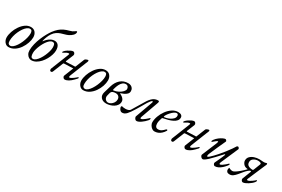

<svg xmlns="http://www.w3.org/2000/svg" viewBox="87 -1775 4206 2865"><g transform="rotate(30 2190.0 -343.0)"><path d="M108 14Q84 14 63 -2Q42 -18 29.5 -44Q17 -70 17 -99Q17 -146 35.5 -200.5Q54 -255 87 -303.5Q120 -352 163.5 -383Q207 -414 257 -414Q307 -414 334.5 -380Q362 -346 362 -296Q362 -251 344 -197.5Q326 -144 292.5 -96Q259 -48 212.5 -17Q166 14 108 14ZM124 -16Q148 -16 172.5 -37Q197 -58 219.5 -92Q242 -126 259.5 -167Q277 -208 287.5 -249Q298 -290 298 -324Q298 -350 289.5 -367Q281 -384 255 -384Q232 -384 207.5 -365Q183 -346 160.5 -314Q138 -282 120 -242.5Q102 -203 91.5 -160.5Q81 -118 81 -78Q81 -45 92.5 -30.5Q104 -16 124 -16Z M503 14Q483 14 461 0.5Q439 -13 424 -39.5Q409 -66 409 -104Q409 -156 423 -213Q437 -270 459.5 -325Q482 -380 508 -426.5Q534 -473 557 -504Q590 -548 622.5 -576Q655 -604 693.5 -622.5Q732 -641 783 -654Q828 -666 849.5 -683.5Q871 -701 880 -701Q884 -701 886.5 -697Q889 -693 889 -688Q889 -660 864.5 -634.5Q840 -609 805 -592Q778 -579 747.5 -571Q717 -563 685 -552.5Q653 -542 622.5 -522Q592 -502 566 -464Q544 -431 528.5 -389.5Q513 -348 509 -323Q508 -319 509 -316Q510 -313 517 -323Q532 -344 554.5 -365Q577 -386 605.5 -400Q634 -414 665 -414Q706 -414 730 -384.5Q754 -355 754 -296Q754 -262 741.5 -221Q729 -180 706 -138.5Q683 -97 651.5 -62.5Q620 -28 582.5 -7Q545 14 503 14ZM516 -16Q540 -16 564.5 -37Q589 -58 611.5 -91.5Q634 -125 651.5 -165Q669 -205 679.5 -243.5Q690 -282 690 -312Q690 -345 681.5 -364.5Q673 -384 647 -384Q623 -384 598.5 -363.5Q574 -343 551.5 -309.5Q529 -276 511.5 -237.5Q494 -199 483.5 -161.5Q473 -124 473 -96Q473 -59 482 -37.5Q491 -16 516 -16Z M847 15Q838 15 833 11.5Q828 8 825.5 1.5Q823 -5 823 -13Q823 -18 823.5 -21Q824 -24 825 -27L944 -327Q949 -338 950.5 -347Q952 -356 942 -356Q927 -356 907 -347Q887 -338 860 -320Q855 -316 850 -316.5Q845 -317 845 -324Q846 -333 860.5 -348Q875 -363 897.5 -378Q920 -393 943.5 -404Q967 -415 985 -415Q999 -415 1010 -398Q1021 -381 1015 -365L963 -237Q960 -229 963 -227Q966 -225 968 -225L1120 -231Q1122 -231 1124 -233Q1126 -235 1127 -239L1186 -386Q1190 -395 1200.5 -401Q1211 -407 1222 -410.5Q1233 -414 1238 -414Q1246 -414 1247.5 -410Q1249 -406 1249 -397Q1249 -393 1244 -380.5Q1239 -368 1231 -350L1126 -86Q1112 -47 1127 -47Q1139 -47 1156.5 -56.5Q1174 -66 1191.5 -79Q1209 -92 1222 -103Q1235 -114 1239 -118Q1240 -119 1240.5 -119Q1241 -119 1241.5 -119Q1242 -119 1242 -119Q1251 -119 1251 -110Q1251 -106 1248.5 -102Q1246 -98 1244 -96Q1227 -77 1210.5 -60.5Q1194 -44 1177.5 -30Q1161 -16 1144.5 -6.5Q1128 3 1112 8.5Q1096 14 1079 14Q1069 14 1060 5.5Q1051 -3 1047 -14Q1043 -25 1046 -32L1105 -181Q1108 -189 1109.5 -191.5Q1111 -194 1106 -194L954 -188Q952 -188 948.5 -187Q945 -186 942 -181L871 -4Q868 4 861 9.5Q854 15 847 15Z M1395 14Q1371 14 1350 -2Q1329 -18 1316.5 -44Q1304 -70 1304 -99Q1304 -146 1322.5 -200.5Q1341 -255 1374 -303.5Q1407 -352 1450.5 -383Q1494 -414 1544 -414Q1594 -414 1621.5 -380Q1649 -346 1649 -296Q1649 -251 1631 -197.5Q1613 -144 1579.5 -96Q1546 -48 1499.5 -17Q1453 14 1395 14ZM1411 -16Q1435 -16 1459.5 -37Q1484 -58 1506.5 -92Q1529 -126 1546.5 -167Q1564 -208 1574.5 -249Q1585 -290 1585 -324Q1585 -350 1576.5 -367Q1568 -384 1542 -384Q1519 -384 1494.5 -365Q1470 -346 1447.5 -314Q1425 -282 1407 -242.5Q1389 -203 1378.5 -160.5Q1368 -118 1368 -78Q1368 -45 1379.5 -30.5Q1391 -16 1411 -16Z M1796 15Q1735 15 1703.5 -21.5Q1672 -58 1688 -115Q1697 -146 1706 -176.5Q1715 -207 1724 -238Q1747 -318 1800.5 -366Q1854 -414 1934 -414Q1958 -414 1978.5 -404.5Q1999 -395 2012 -376Q2025 -357 2025 -329Q2025 -299 2005 -279Q1985 -259 1957.5 -246Q1930 -233 1905 -225Q1901 -224 1901 -221.5Q1901 -219 1906 -217Q1927 -208 1945 -194Q1963 -180 1974 -163Q1985 -146 1985 -126Q1985 -91 1967 -64.5Q1949 -38 1920.5 -20.5Q1892 -3 1859 6Q1826 15 1796 15ZM1811 -11Q1835 -11 1859 -26Q1883 -41 1899.5 -66.5Q1916 -92 1916 -123Q1916 -153 1897 -172.5Q1878 -192 1843 -192Q1814 -192 1792 -182Q1770 -172 1762 -140L1751 -96Q1745 -73 1753 -53.5Q1761 -34 1777 -22.5Q1793 -11 1811 -11ZM1794 -209Q1837 -215 1874.5 -234.5Q1912 -254 1936 -280Q1960 -306 1960 -329Q1960 -350 1946.5 -367Q1933 -384 1909 -384Q1878 -384 1854.5 -363.5Q1831 -343 1815 -310Q1799 -277 1789 -239L1784 -219Q1783 -214 1786 -211Q1789 -208 1794 -209Z M2070 14Q2051 14 2038 1.5Q2025 -11 2018 -26.5Q2011 -42 2011 -51Q2011 -56 2014 -62.5Q2017 -69 2025 -69Q2027 -69 2029 -68.5Q2031 -68 2035 -66Q2041 -65 2052 -63Q2063 -61 2085 -61Q2114 -61 2135.5 -70Q2157 -79 2164 -92L2286 -294Q2321 -353 2359 -383.5Q2397 -414 2449 -414Q2453 -414 2456.5 -412Q2460 -410 2462.5 -407Q2465 -404 2465 -401Q2465 -397 2464 -392Q2463 -387 2461 -380L2353 -78Q2343 -47 2359 -47Q2371 -47 2388.5 -57.5Q2406 -68 2424 -82.5Q2442 -97 2454.5 -108.5Q2467 -120 2470 -123Q2473 -126 2474.5 -127Q2476 -128 2477 -128Q2480 -128 2482 -124Q2484 -120 2484 -115Q2484 -111 2481.5 -104Q2479 -97 2471 -88Q2454 -68 2434 -50Q2414 -32 2393.5 -17.5Q2373 -3 2353.5 5.5Q2334 14 2319 14Q2305 14 2294.5 3Q2284 -8 2279.5 -21.5Q2275 -35 2277 -42L2385 -341Q2387 -348 2387 -354.5Q2387 -361 2381 -361Q2367 -361 2350 -338.5Q2333 -316 2320 -296Q2315 -288 2300.5 -263Q2286 -238 2266 -204Q2246 -170 2224 -134.5Q2202 -99 2181.5 -69.5Q2161 -40 2145 -23Q2126 -2 2107 6Q2088 14 2070 14Z M2625 15Q2604 15 2582.5 -1Q2561 -17 2547 -41.5Q2533 -66 2533 -89Q2533 -139 2553.5 -195.5Q2574 -252 2610 -301.5Q2646 -351 2693.5 -382.5Q2741 -414 2794 -414Q2829 -414 2848.5 -399.5Q2868 -385 2868 -359Q2868 -328 2848.5 -305Q2829 -282 2796 -265.5Q2763 -249 2722.5 -238Q2682 -227 2640 -219Q2634 -218 2630.5 -216.5Q2627 -215 2625 -209Q2618 -187 2611 -161Q2604 -135 2604 -112Q2604 -77 2617.5 -58Q2631 -39 2657 -39Q2693 -39 2718 -57Q2743 -75 2759 -93Q2769 -104 2777 -104Q2787 -104 2787 -94Q2787 -93 2787 -90.5Q2787 -88 2785 -86Q2765 -53 2740 -30.5Q2715 -8 2686.5 3.5Q2658 15 2625 15ZM2647 -242Q2658 -242 2684.5 -248.5Q2711 -255 2740 -269.5Q2769 -284 2789.5 -305.5Q2810 -327 2810 -357Q2810 -370 2803 -379.5Q2796 -389 2783 -389Q2762 -389 2737.5 -371.5Q2713 -354 2691 -329.5Q2669 -305 2654.5 -282Q2640 -259 2640 -248Q2640 -242 2647 -242Z M2931 15Q2922 15 2917 11.5Q2912 8 2909.5 1.5Q2907 -5 2907 -13Q2907 -18 2907.5 -21Q2908 -24 2909 -27L3028 -327Q3033 -338 3034.5 -347Q3036 -356 3026 -356Q3011 -356 2991 -347Q2971 -338 2944 -320Q2939 -316 2934 -316.5Q2929 -317 2929 -324Q2930 -333 2944.5 -348Q2959 -363 2981.5 -378Q3004 -393 3027.5 -404Q3051 -415 3069 -415Q3083 -415 3094 -398Q3105 -381 3099 -365L3047 -237Q3044 -229 3047 -227Q3050 -225 3052 -225L3204 -231Q3206 -231 3208 -233Q3210 -235 3211 -239L3270 -386Q3274 -395 3284.5 -401Q3295 -407 3306 -410.5Q3317 -414 3322 -414Q3330 -414 3331.5 -410Q3333 -406 3333 -397Q3333 -393 3328 -380.5Q3323 -368 3315 -350L3210 -86Q3196 -47 3211 -47Q3223 -47 3240.5 -56.5Q3258 -66 3275.5 -79Q3293 -92 3306 -103Q3319 -114 3323 -118Q3324 -119 3324.5 -119Q3325 -119 3325.5 -119Q3326 -119 3326 -119Q3335 -119 3335 -110Q3335 -106 3332.5 -102Q3330 -98 3328 -96Q3311 -77 3294.5 -60.5Q3278 -44 3261.5 -30Q3245 -16 3228.5 -6.5Q3212 3 3196 8.5Q3180 14 3163 14Q3153 14 3144 5.5Q3135 -3 3131 -14Q3127 -25 3130 -32L3189 -181Q3192 -189 3193.5 -191.5Q3195 -194 3190 -194L3038 -188Q3036 -188 3032.5 -187Q3029 -186 3026 -181L2955 -4Q2952 4 2945 9.5Q2938 15 2931 15Z M3458 14Q3447 14 3435.5 4.5Q3424 -5 3418 -18Q3412 -31 3415 -39L3520 -292Q3527 -309 3529 -321Q3531 -333 3523 -333Q3518 -333 3506.5 -325Q3495 -317 3480.5 -305Q3466 -293 3451 -280Q3449 -278 3443.5 -279Q3438 -280 3438 -283Q3438 -287 3440 -294.5Q3442 -302 3450 -313Q3475 -347 3505.5 -370Q3536 -393 3563.5 -405.5Q3591 -418 3605 -418Q3610 -418 3616.5 -412.5Q3623 -407 3627 -399.5Q3631 -392 3627 -385Q3594 -317 3564 -247Q3534 -177 3504 -109Q3495 -89 3493 -72Q3491 -55 3501 -55Q3511 -55 3531 -72Q3551 -89 3576.5 -116Q3602 -143 3630 -174Q3668 -217 3703.5 -263Q3739 -309 3765 -346Q3791 -383 3799 -398Q3804 -408 3811 -411Q3818 -414 3824 -414Q3830 -414 3836 -408Q3842 -402 3845.5 -394Q3849 -386 3846 -380L3718 -86Q3710 -67 3711 -57Q3712 -47 3721 -47Q3734 -47 3755 -61Q3776 -75 3798 -93.5Q3820 -112 3835 -127Q3836 -128 3838 -128Q3841 -128 3844 -125.5Q3847 -123 3847 -119Q3847 -117 3846 -115Q3845 -113 3843.5 -110Q3842 -107 3839.5 -103Q3837 -99 3833.5 -94.5Q3830 -90 3825 -84Q3806 -60 3781 -37.5Q3756 -15 3727.5 -0.5Q3699 14 3667 14Q3654 14 3643.5 -3Q3633 -20 3639 -33Q3653 -63 3669 -97Q3685 -131 3697.5 -160Q3710 -189 3715 -203Q3720 -215 3714 -216Q3708 -217 3703 -211Q3651 -154 3611 -111.5Q3571 -69 3541.5 -41.5Q3512 -14 3491.5 0Q3471 14 3458 14Z M4150 14Q4140 14 4131.5 6Q4123 -2 4119 -14Q4115 -26 4119 -36L4174 -178Q4177 -186 4175.5 -189.5Q4174 -193 4169 -193Q4159 -193 4150 -187.5Q4141 -182 4130 -173Q4102 -149 4077 -117.5Q4052 -86 4027.5 -57Q4003 -28 3977 -9Q3951 10 3921 10Q3884 10 3871.5 -6.5Q3859 -23 3860 -41Q3860 -52 3862.5 -61Q3865 -70 3869 -75Q3883 -65 3899.5 -60Q3916 -55 3932 -55Q3948 -55 3976.5 -73Q4005 -91 4040.5 -121Q4076 -151 4111 -187Q4114 -190 4114.5 -192.5Q4115 -195 4107 -195Q4061 -200 4038 -229.5Q4015 -259 4015 -287Q4015 -329 4042.5 -356Q4070 -383 4111 -396Q4152 -409 4192 -409Q4201 -409 4212 -408.5Q4223 -408 4233.5 -407Q4244 -406 4254.5 -405.5Q4265 -405 4274 -405Q4288 -405 4302 -409.5Q4316 -414 4319 -414Q4324 -414 4326 -409Q4328 -404 4328 -398Q4328 -394 4323 -383.5Q4318 -373 4308 -350L4192 -79Q4183 -59 4185.5 -53Q4188 -47 4197 -47Q4209 -47 4226.5 -56Q4244 -65 4262 -77.5Q4280 -90 4293 -101Q4306 -112 4310 -116Q4313 -119 4314 -119Q4317 -119 4320 -116.5Q4323 -114 4323 -110Q4323 -100 4310.5 -84Q4298 -68 4278 -51Q4258 -34 4235 -19.5Q4212 -5 4189.5 4.5Q4167 14 4150 14ZM4183 -221Q4186 -221 4190.5 -224.5Q4195 -228 4197 -233L4241 -346Q4248 -364 4232 -372.5Q4216 -381 4189 -381Q4148 -381 4114 -359Q4080 -337 4080 -297Q4080 -255 4111 -238Q4142 -221 4183 -221Z"/></g></svg>

Font: EB Garamond
Style: Italic
Weight: 400
Italic angle: -17.2°
Designer: Georg Duffner and Octavio Pardo
Foundry: Georg Duffner
Version: Version 1.001